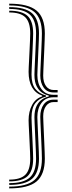

<svg xmlns="http://www.w3.org/2000/svg" viewBox="-20 -820 392 1041"><path d="M30 182.5V173Q108.1 173 141.8 142.1Q175.6 111.2 175.6 40.3Q175.6 28.1 174.6 4.4Q173.7 -19.3 172.4 -48.2Q171.1 -77.1 169.8 -105.1Q168.5 -133.1 167.6 -154.5Q166.7 -175.9 166.7 -184Q166.7 -222.9 178.6 -246.1Q190.5 -269.3 208.4 -281.1Q226.3 -292.8 244.2 -296.8V-302Q226.3 -306 208.4 -317.6Q190.5 -329.2 178.6 -352.7Q166.7 -376.2 166.7 -414.8Q166.7 -422.9 167.6 -444.2Q168.5 -465.5 169.8 -493.5Q171.1 -521.5 172.4 -550.4Q173.7 -579.2 174.6 -603.1Q175.6 -626.9 175.6 -638.9Q175.6 -710 141.8 -740.8Q108.1 -771.6 30 -771.6V-781.3Q116.4 -781.3 153.9 -748.3Q191.4 -715.2 191.4 -638.9Q191.4 -626.6 190.5 -602.6Q189.5 -578.6 188.2 -549.4Q187 -520.2 185.7 -491.9Q184.4 -463.6 183.5 -442.3Q182.5 -420.9 182.5 -413.1Q182.5 -366.4 205.4 -336.2Q228.3 -306 270.5 -306H292.5V-292.6H270.5Q228.3 -292.6 205.4 -262.5Q182.5 -232.4 182.5 -185.4Q182.5 -177.7 183.5 -156.3Q184.4 -135 185.7 -106.8Q187 -78.6 188.2 -49.4Q189.5 -20.2 190.5 4Q191.4 28.1 191.4 40.3Q191.4 116.4 153.9 149.5Q116.4 182.5 30 182.5ZM30 201.4V191.9Q125.1 191.9 166.2 156.6Q207.2 121.3 207.2 39.9Q207.2 27.6 206.3 3.3Q205.4 -21 204.1 -50.4Q202.8 -79.8 201.5 -108.3Q200.2 -136.8 199.3 -158.2Q198.4 -179.7 198.4 -187.3Q198.4 -227.4 216.9 -253.6Q235.5 -279.7 270.5 -279.7H292.5V-266.6H270.5Q245.3 -266.6 229.7 -245.6Q214.2 -224.6 214.2 -188.8Q214.2 -181.3 215.1 -159.7Q216.1 -138.2 217.3 -109.5Q218.6 -80.8 219.9 -51.2Q221.2 -21.6 222.1 2.9Q223.1 27.4 223.1 39.9Q223.1 126.3 178.2 163.9Q133.4 201.4 30 201.4ZM30 163.5V153.9Q90.9 153.9 117.4 127.5Q143.9 101.1 143.9 40.3Q143.9 28.3 142.9 6.3Q142 -15.8 140.7 -42.2Q139.4 -68.6 138.2 -94.3Q136.9 -120 135.9 -139.8Q135 -159.7 135 -168Q135 -215.3 153.9 -250.6Q172.8 -286 208.7 -297.2V-301.6Q172.5 -314.1 153.7 -346.8Q135 -379.5 135 -430.6Q135 -438.9 135.9 -458.9Q136.9 -478.8 138.2 -504.5Q139.4 -530.2 140.7 -556.6Q142 -583 142.9 -605Q143.9 -626.9 143.9 -638.9Q143.9 -699.7 117.4 -726.1Q90.9 -752.5 30 -752.5V-762Q99.6 -762 129.7 -733.5Q159.7 -705.1 159.7 -638.9Q159.7 -626.9 158.8 -603.4Q157.9 -579.8 156.6 -551.2Q155.3 -522.5 154 -494.6Q152.7 -466.8 151.8 -445.4Q150.9 -424.1 150.9 -416Q150.9 -364.6 171.7 -338.1Q192.6 -311.6 229.9 -302.1V-296.6Q192.6 -287.4 171.7 -260.8Q150.9 -234.2 150.9 -182.6Q150.9 -174.5 151.8 -153.1Q152.7 -131.8 154 -103.9Q155.3 -76.1 156.6 -47.4Q157.9 -18.7 158.8 4.8Q159.7 28.3 159.7 40.3Q159.7 106.3 129.7 134.9Q99.6 163.5 30 163.5ZM292.5 -318.8H270.5Q235.5 -318.8 216.9 -345Q198.4 -371.2 198.4 -411.3Q198.4 -418.8 199.3 -440.1Q200.2 -461.4 201.5 -489.8Q202.8 -518.1 204.1 -547.7Q205.4 -577.2 206.3 -601.6Q207.2 -626 207.2 -638.5Q207.2 -719.9 166.2 -755.2Q125.1 -790.4 30 -790.4V-800Q133.4 -800 178.2 -762.5Q223.1 -725.1 223.1 -638.5Q223.1 -625.7 222.1 -601.2Q221.2 -576.6 219.9 -547Q218.6 -517.4 217.3 -488.7Q216.1 -460 215.1 -438.5Q214.2 -417.1 214.2 -409.8Q214.2 -373.6 229.7 -352.8Q245.3 -332 270.5 -332H292.5Z"/></svg>

Font: Big Shoulders Inline Text Thin
Style: Regular
Weight: 100
Designer: Patric King
Foundry: XO Type Co
Version: Version 2.002